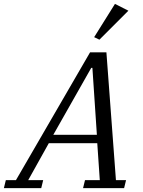

<svg xmlns="http://www.w3.org/2000/svg" viewBox="-75 -967 733 987"><path d="M-45 -41H7L388 -698H472L521 -41H573L563 0H352L362 -41H438L425 -231H176L70 -41H147L137 0H-55ZM199 -274H423L400 -618H394ZM409 -776 516 -947 585 -912 436 -763Z"/></svg>

Font: IBM Plex Serif
Style: Italic
Weight: 400
Italic angle: -14°
Designer: Mike Abbink, Paul van der Laan, Pieter van Rosmalen
Foundry: Bold Monday
Version: Version 3.001